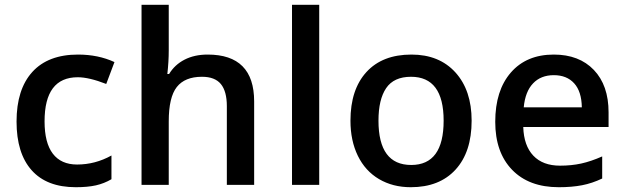

<svg xmlns="http://www.w3.org/2000/svg" viewBox="-20 -780 2636 810"><path d="M299.8 9.8Q177.2 9.8 113.5 -61.8Q49.8 -133.3 49.8 -267.1Q49.8 -403.3 116.5 -476.6Q183.1 -549.8 309.1 -549.8Q394.5 -549.8 462.9 -518.1L428.2 -425.8Q355.5 -454.1 308.1 -454.1Q168 -454.1 168 -268.1Q168 -177.2 202.9 -131.6Q237.8 -85.9 305.2 -85.9Q381.8 -85.9 450.2 -124V-23.9Q419.4 -5.9 384.5 2Q349.6 9.8 299.8 9.8Z M1052.2 0H937V-332Q937 -394.5 911.9 -425.3Q886.7 -456.1 832 -456.1Q759.8 -456.1 725.8 -412.8Q691.9 -369.6 691.9 -268.1V0H577.1V-759.8H691.9V-566.9Q691.9 -520.5 686 -467.8H693.4Q716.8 -506.8 758.5 -528.3Q800.3 -549.8 856 -549.8Q1052.2 -549.8 1052.2 -352.1Z M1326.7 0H1211.9V-759.8H1326.7Z M1969.7 -271Q1969.7 -138.7 1901.9 -64.5Q1834 9.8 1712.9 9.8Q1637.2 9.8 1579.1 -24.4Q1521 -58.6 1489.7 -122.6Q1458.5 -186.5 1458.5 -271Q1458.5 -402.3 1525.9 -476.1Q1593.3 -549.8 1715.8 -549.8Q1833 -549.8 1901.4 -474.4Q1969.7 -398.9 1969.7 -271ZM1576.7 -271Q1576.7 -84 1714.8 -84Q1851.6 -84 1851.6 -271Q1851.6 -456.1 1713.9 -456.1Q1641.6 -456.1 1609.1 -408.2Q1576.7 -360.4 1576.7 -271Z M2337.4 9.8Q2211.4 9.8 2140.4 -63.7Q2069.3 -137.2 2069.3 -266.1Q2069.3 -398.4 2135.3 -474.1Q2201.2 -549.8 2316.4 -549.8Q2423.3 -549.8 2485.4 -484.9Q2547.4 -419.9 2547.4 -306.2V-244.1H2187.5Q2189.9 -165.5 2230 -123.3Q2270 -81.1 2342.8 -81.1Q2390.6 -81.1 2431.9 -90.1Q2473.1 -99.1 2520.5 -120.1V-26.9Q2478.5 -6.8 2435.5 1.5Q2392.6 9.8 2337.4 9.8ZM2316.4 -462.9Q2261.7 -462.9 2228.8 -428.2Q2195.8 -393.6 2189.5 -327.1H2434.6Q2433.6 -394 2402.3 -428.5Q2371.1 -462.9 2316.4 -462.9Z"/></svg>

Font: f0_46533          
Style: Regular
Weight: 600
Foundry: Ascender Corporation
Version: Version 1.10